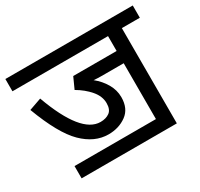

<svg xmlns="http://www.w3.org/2000/svg" viewBox="-133 -792 1004 962"><g transform="rotate(-30 368.5 -311.0)"><path d="M82 0H633V-551H737V-622H0V-551H553V-465H302L273 -401Q318 -375 348.5 -339.5Q379 -304 379 -264Q379 -227 358.5 -212Q338 -197 306 -197Q194 -197 102 -450L31 -425Q94 -257 162 -190Q230 -123 310 -123Q370 -123 414 -155Q458 -187 458 -253Q458 -294 436.5 -331Q415 -368 380 -396Q396 -394 435 -394H553V-71H82Z"/></g></svg>

Font: Noto Sans Devanagari
Style: Regular
Weight: 400
Designer: Jelle Bosma - Monotype Design Team
Foundry: Monotype Imaging Inc.
Version: Version 1.901